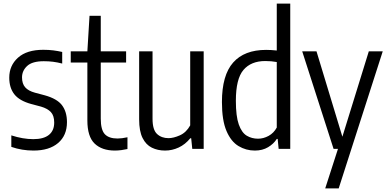

<svg xmlns="http://www.w3.org/2000/svg" viewBox="-20 -828 2152 1068"><path d="M166.5 9.5Q101.5 9.5 43 -11V-75Q107.5 -54 165.5 -54Q223 -54 252.2 -77.8Q281.5 -101.5 281.5 -146Q281.5 -185 262.8 -204.8Q244 -224.5 208 -235L153.5 -249.5Q88 -267.5 59.8 -303.5Q31.5 -339.5 31.5 -396Q31.5 -463.5 80.2 -507.2Q129 -551 220.5 -551Q250.5 -551 276.2 -547.8Q302 -544.5 326 -539V-474.5Q298.5 -481.5 274.8 -484.5Q251 -487.5 223.5 -487.5Q159.5 -487.5 131 -461Q102.5 -434.5 102.5 -397.5Q102.5 -362.5 120 -342.5Q137.5 -322.5 174 -312.5L228.5 -298Q297.5 -279 325 -242.5Q352.5 -206 352.5 -148.5Q352.5 -74.5 303.2 -32.5Q254 9.5 166.5 9.5Z M619 9.5Q547 9.5 506.5 -29.2Q466 -68 466 -158V-480H373.5V-542.5H466L478 -740H540.5V-542.5H681.5V-480H540.5V-168Q540.5 -105.5 563.2 -81.5Q586 -57.5 634 -57.5Q657.5 -57.5 689 -64.5V1Q674 4.5 655 7Q636 9.5 619 9.5Z M898 9.5Q857.5 9.5 824.8 -6.5Q792 -22.5 773 -60.5Q754 -98.5 754 -164V-542.5H828.5V-167Q828.5 -106 853.5 -82.8Q878.5 -59.5 917.5 -59.5Q945 -59.5 980.5 -75.2Q1016 -91 1038 -130.5V-542.5H1113V0H1049.5L1043.5 -59H1038.5Q1010.5 -24.5 974 -7.5Q937.5 9.5 898 9.5Z M1397.5 9.5Q1348.5 9.5 1306.8 -15.5Q1265 -40.5 1239.8 -99.5Q1214.5 -158.5 1214.5 -260.5Q1214.5 -409.5 1276.8 -480Q1339 -550.5 1460.5 -550.5Q1488.5 -550.5 1519.5 -547V-808H1594.5V0H1530L1524.5 -55H1519.5Q1502.5 -28 1471.2 -9.2Q1440 9.5 1397.5 9.5ZM1415.5 -56.5Q1445.5 -56.5 1474.2 -72.2Q1503 -88 1519.5 -118.5V-483Q1489.5 -488.5 1455.5 -488.5Q1376.5 -488.5 1334.2 -439Q1292 -389.5 1292 -267.5Q1292 -181.5 1308.2 -135.8Q1324.5 -90 1352.5 -73.2Q1380.5 -56.5 1415.5 -56.5Z M1835.5 0 1661 -542.5H1740.5L1884.5 -67.5L2031.5 -542.5H2109L1864 220H1789L1860 0Z"/></svg>

Font: Encode Sans Condensed Condensed
Style: Regular
Weight: 400
Width: 3
Designer: Multiple Designers
Foundry: Impallari Type
Version: Version 3.000; ttfautohint (v1.8.3) -l 8 -r 50 -G 200 -x 14 